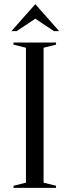

<svg xmlns="http://www.w3.org/2000/svg" viewBox="-20 -905 335 925"><path d="M35 0ZM190 -25 250 -10V0H45V-10L105 -25V-675L45 -690V-700H250V-690L190 -675ZM60 -755H35L150 -885L265 -755H240L150 -815Z"/></svg>

Font: Oranienbaum
Style: Regular
Weight: 400
Designer: Oleg Pospelov and Jovanny Lemonad
Foundry: Oleg Pospelov and jovanny Lemonad
Version: Version 1.001; ttfautohint (v0.91) -l 8 -r 50 -G 200 -x 0 -w